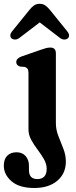

<svg xmlns="http://www.w3.org/2000/svg" viewBox="-50 -726 388 981"><path d="M235.5 -96.5Q235.5 -63.5 248.2 -31Q261 1.5 273.8 34Q286.5 66.5 286.5 99.5Q286.5 160.5 242.8 197.5Q199 234.5 125.5 234.5Q48.5 234.5 9 200.2Q-30.5 166 -30.5 121Q-30.5 87 -12.8 69.5Q5 52 34.5 52Q63.5 52 80.8 71.2Q98 90.5 98 121.5V143.5Q98 189 141 189Q188.5 188.5 188.5 136.5Q188.5 111.5 174.5 87.2Q160.5 63 142 38.5Q123.5 14 109.5 -11.5Q95.5 -37 95.5 -64.5V-353Q95.5 -368.5 90.5 -374.8Q85.5 -381 77 -384L52 -386Q33 -392.5 33 -409Q33 -427.5 60 -437.5L155 -470.5Q172 -476.5 183.8 -479.8Q195.5 -483 207 -483Q235.5 -483 235.5 -453.5ZM296.5 -530Q289 -524 278.2 -524Q267.5 -524 256 -532.5L153 -611.5L49.5 -532.5Q38 -524 27.2 -524Q16.5 -524 9 -530Q3 -535 2.8 -544.5Q2.5 -554 11.5 -565.5L100.5 -675.5Q112.5 -690.5 124.2 -698.5Q136 -706.5 153 -706.5Q169.5 -706.5 181 -698.5Q192.5 -690.5 205 -675.5L294 -565.5Q303 -554 302.8 -544.5Q302.5 -535 296.5 -530Z"/></svg>

Font: Fraunces 9pt S050 SemiBold
Style: Regular
Weight: 600
Version: Version 1.000; ttfautohint (v1.8.3)